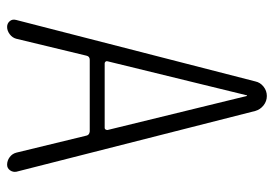

<svg xmlns="http://www.w3.org/2000/svg" viewBox="-135 -635 770 540"><g transform="rotate(90 250.0 -365.0)"><path d="M152.3 -282.2Q151.4 -279.3 153.3 -276.9Q155.3 -274.4 158.2 -274.4H339.8Q342.8 -274.4 344.2 -276.9Q345.7 -279.3 345.7 -282.2L250 -673.8Q250 -674.8 249 -674.8Q248 -674.8 248 -673.8ZM55.7 0Q45.9 0 39.6 -7.3Q33.2 -14.6 36.1 -25.4L209 -698.2Q211.9 -711.9 223.6 -721.2Q235.4 -730.5 250 -730.5Q264.6 -730.5 276.4 -721.2Q288.1 -711.9 292 -698.2L462.9 -26.4Q464.8 -16.6 459 -8.3Q453.1 0 443.4 0Q431.6 0 421.9 -7.3Q412.1 -14.6 409.2 -26.4L361.3 -223.6Q359.4 -231.4 349.6 -232.4H148.4Q138.7 -232.4 136.7 -223.6L88.9 -25.4Q85.9 -14.6 76.2 -7.3Q66.4 0 55.7 0Z"/></g></svg>

Font: Rounded-X Mgen+ 1mn light
Style: Regular
Weight: 200
Designer: [Source Han Sans]
Ryoko NISHIZUKA  (kana & ideographs); Paul D. Hunt (Latin, Greek & Cyrillic); Wenlong ZHANG  (bopomofo
Version: Version 1.059.20150602